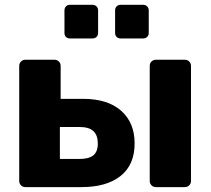

<svg xmlns="http://www.w3.org/2000/svg" viewBox="-20 -764 863 784"><path d="M83.6 0Q73 0 65.8 -7.2Q58.5 -14.5 58.5 -25.1V-494.9Q58.5 -505.5 65.8 -512.8Q73 -520 83.6 -520H202.5Q213.1 -520 220.4 -512.8Q227.6 -505.5 227.6 -494.9V-360.4H318.9Q419.6 -360.4 474.7 -311.7Q529.7 -263.1 529.7 -178.4Q529.7 -91 472.4 -45.5Q415.1 0 313.2 0ZM224.5 -114.9H304.1Q342.9 -114.9 361.1 -129.7Q379.4 -144.5 379.4 -178.4Q379.4 -211.5 361.5 -228.5Q343.6 -245.5 304.1 -245.5H224.5ZM616.5 0Q605.9 0 598.6 -7.2Q591.4 -14.5 591.4 -25.1V-494.9Q591.4 -505.5 598.6 -512.8Q605.9 -520 616.5 -520H734.7Q745.4 -520 752.6 -512.8Q759.9 -505.5 759.9 -494.9V-25.1Q759.9 -14.5 752.6 -7.2Q745.4 0 734.7 0ZM472.6 -607Q462.3 -607 456.2 -613.2Q450 -619.3 450 -629.6V-721.4Q450 -731.4 456.2 -737.9Q462.3 -744.4 472.6 -744.4H564.4Q574.4 -744.4 580.9 -737.9Q587.4 -731.4 587.4 -721.4V-629.6Q587.4 -619.3 580.9 -613.2Q574.4 -607 564.4 -607ZM265.9 -607Q255.6 -607 249.4 -613.2Q243.2 -619.3 243.2 -629.6V-721.4Q243.2 -731.4 249.4 -737.9Q255.6 -744.4 265.9 -744.4H357.6Q367.6 -744.4 374.1 -737.9Q380.6 -731.4 380.6 -721.4V-629.6Q380.6 -619.3 374.1 -613.2Q367.6 -607 357.6 -607Z"/></svg>

Font: Rubik Light
Style: Regular
Weight: 300
Designer: Hubert and Fischer
Foundry: Hubert and Fischer
Version: Version 2.300;gftools[0.9.30]